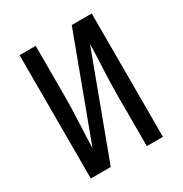

<svg xmlns="http://www.w3.org/2000/svg" viewBox="-171 -863 942 991"><g transform="rotate(-30 300.0 -367.5)"><path d="M85 0V-735H181V-441Q181 -363 177 -286Q173 -209 171 -131L396 -735H515V0H419V-294Q419 -372 423 -449Q427 -526 429 -604L204 0Z"/></g></svg>

Font: Iosevka Fixed Medium Extended
Style: Regular
Weight: 500
Width: 7
Monospace: yes
Designer: Belleve Invis
Foundry: Belleve Invis
Version: Version 24.1.1; ttfautohint (v1.8.4)